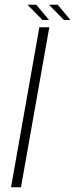

<svg xmlns="http://www.w3.org/2000/svg" viewBox="-20 -790 318 810"><path d="M26.5 0H68.5L188 -675H146ZM250 -705.5H277.5L223.5 -770H186.5ZM159.5 -705.5H187L133 -770H96Z"/></svg>

Font: Anybody UltraCondensed Thin ExtraLight
Style: Italic
Weight: 250
Italic angle: -10°
Version: Version 1.111